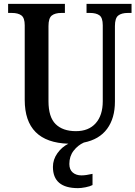

<svg xmlns="http://www.w3.org/2000/svg" viewBox="-20 -734 701 994"><path d="M661 -714V-667H642Q609 -667 592 -653.5Q575 -640 575 -599V-208Q575 -122 534.5 -67Q494 -12 414 4Q383 18 361 46.5Q339 75 339 115Q339 144 356.5 159Q374 174 402 174Q424 174 459 166V224Q446 231 423 235.5Q400 240 384 240Q254 240 254 130Q254 92 277 59.5Q300 27 334 10Q108 3 108 -217V-603Q108 -641 91 -654Q74 -667 41 -667H22V-714H316V-667H298Q265 -667 248 -653.5Q231 -640 231 -599V-210Q231 -128 268 -91.5Q305 -55 373 -55Q439 -55 475.5 -96Q512 -137 512 -210V-603Q512 -642 495 -654.5Q478 -667 446 -667H428V-714Z"/></svg>

Font: Noto Serif NarrowSemiBold
Style: Regular
Weight: 600
Width: 4
Designer: Monotype Design Team
Foundry: Monotype Imaging Inc.
Version: Version 1.001